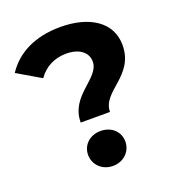

<svg xmlns="http://www.w3.org/2000/svg" viewBox="-132 -817 852 930"><g transform="rotate(-20 294.0 -352.0)"><path d="M217 -243H368C368 -349 536 -367 536 -527C536 -645 432 -712 282 -712C147 -712 53 -660 -1 -578L120 -507C152 -553 201 -581 265 -581C330 -581 373 -550 373 -501C373 -414 217 -383 217 -243ZM293 8C349 8 389 -33 389 -83C389 -134 349 -172 293 -172C237 -172 197 -134 197 -83C197 -33 237 8 293 8Z"/></g></svg>

Font: Montserrat Lite
Style: Bold
Weight: 700
Designer: Julieta Ulanovsky
Foundry: Julieta Ulanovsky
Version: Version 7.200;PS 007.200;hotconv 1.0.88;makeotf.lib2.5.64775